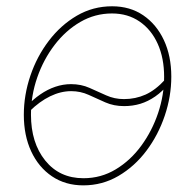

<svg xmlns="http://www.w3.org/2000/svg" viewBox="-20 -570 612 602"><path d="M241.2 11.2Q185.1 11.2 143.1 -17.1Q101.1 -45.4 77.9 -95.2Q54.7 -145 54.7 -210Q54.7 -272 75.2 -332.5Q95.7 -393.1 133.1 -442.1Q170.4 -491.2 220.9 -520.8Q271.5 -550.3 331.5 -550.3Q387.7 -550.3 429.2 -522Q470.7 -493.7 493.9 -444.1Q517.1 -394.5 517.1 -329.6Q517.1 -268.1 496.6 -207.3Q476.1 -146.5 439 -97.2Q401.9 -47.9 351.3 -18.3Q300.8 11.2 241.2 11.2ZM241.7 -11.2Q296.9 -11.2 343 -39.1Q389.2 -66.9 423.1 -113.3Q457 -159.7 475.8 -215.8Q494.6 -272 494.6 -329.1Q494.6 -387.7 474.6 -432.4Q454.6 -477.1 417.7 -502.4Q380.9 -527.8 331.1 -527.8Q277.8 -527.8 231.9 -501.2Q186 -474.6 151.1 -429Q116.2 -383.3 96.7 -326.9Q77.1 -270.5 77.1 -210.4Q77.1 -122.1 121.8 -66.7Q166.5 -11.2 241.7 -11.2ZM72.8 -221.2 62.5 -235.8Q83.5 -258.3 106.2 -273.9Q128.9 -289.6 153.3 -297.9Q177.7 -306.2 202.6 -306.2Q234.4 -306.2 260.7 -294.4Q287.1 -282.7 313 -271Q338.9 -259.3 368.7 -259.3Q404.8 -259.3 436.3 -273.4Q467.8 -287.6 498 -320.8L509.8 -308.1Q489.3 -283.2 466.8 -267.6Q444.3 -252 420.2 -244.6Q396 -237.3 369.1 -237.3Q336.9 -237.3 310.3 -249Q283.7 -260.7 258.1 -272.5Q232.4 -284.2 203.1 -284.2Q170.4 -284.2 137.2 -268.1Q104 -252 72.8 -221.2Z"/></svg>

Font: Inter 16pt Thin
Style: Italic
Weight: 250
Italic angle: -9.3988°
Version: Version 4.001;git-66647c0bb